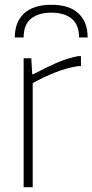

<svg xmlns="http://www.w3.org/2000/svg" viewBox="-20 -784 387 804"><path d="M42 -627Q42 -692 81 -728Q120 -764 195 -764Q270 -764 308.5 -728Q347 -692 347 -627H311Q311 -681 280 -706Q249 -731 195 -731Q141 -731 110 -706Q79 -681 79 -627ZM79 -540H111L115 -473H119Q170 -500 215.5 -520Q261 -540 307 -549H319V-507H306Q257 -499 209.5 -480Q162 -461 117 -436V0H79Z"/></svg>

Font: Encode Sans Narrow
Style: Thin
Weight: 250
Designer: Pablo Impallari, Andres Torresi
Foundry: Pablo Impallari, Andres Torresi
Version: Version 1.000; ttfautohint (v1.00) -l 8 -r 50 -G 200 -x 14 -